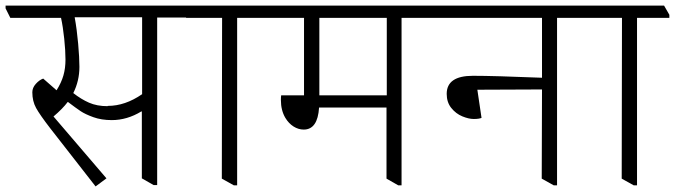

<svg xmlns="http://www.w3.org/2000/svg" viewBox="-49 -654 2422 689"><path d="M631 -602V-591H515V10H502L460 -14V-254H458Q407 -223 352 -223Q315 -223 286 -233.5Q257 -244 240.5 -255Q224 -266 195 -288H194Q175 -263 143 -236L333 -14L294 15L131 -194Q94 -242 80.5 -266.5Q67 -291 67 -323Q67 -339 79.5 -353Q92 -367 106 -372L154 -330Q171 -357 178.5 -383Q186 -409 186 -440Q186 -472 181.5 -515Q177 -558 170 -590H-12L-29 -624V-634H613ZM338 -274Q400 -274 461 -316V-592H219Q227 -548 231.5 -497Q236 -446 236 -414Q236 -364 214 -320Q242 -298 270.5 -285.5Q299 -273 337 -273Z M918 -601V-590H802V11H790L747 -13L748 -590H619L602 -624V-634H899Z M1509 -601V-590H1392V11H1380L1338 -13V-268H1096Q1091 -189 1041 -189Q1022 -189 1004.5 -200Q987 -211 975 -231Q959 -258 959 -295Q959 -306 960 -312H1042V-590H907L889 -624V-634H1489ZM1339 -312V-590H1097V-312Z M2066 -601V-590H1950V11H1938L1895 -13L1896 -333L1664 -332L1679 -231Q1670 -227 1651 -227Q1633 -227 1610 -236.5Q1587 -246 1570.5 -266.5Q1554 -287 1554 -317Q1554 -382 1648 -382Q1723 -382 1896 -375V-590H1496L1479 -624V-634H2047Z M2353 -601V-590H2237V11H2225L2182 -13L2183 -590H2054L2037 -624V-634H2334Z"/></svg>

Font: Martel UltraLight
Style: Regular
Weight: 250
Designer: Dan Reynolds
Foundry: Dan Reynolds
Version: Version 1.001; ttfautohint (v1.1) -l 5 -r 5 -G 72 -x 0 -D la